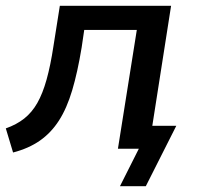

<svg xmlns="http://www.w3.org/2000/svg" viewBox="-23 -512 679 661"><path d="M390 129 455 0H389L403 -79H584L479 129ZM22 13 -3 -70Q34 -83 60.5 -104Q87 -125 105.5 -157.5Q124 -190 137.5 -238.5Q151 -287 161 -353L183 -492H566L489 0H383L448 -409H267L258 -348Q244 -263 225.5 -201Q207 -139 180 -97Q153 -55 114.5 -28Q76 -1 22 13Z"/></svg>

Font: Nunito Sans 10pt SemiBold
Style: Italic
Weight: 600
Italic angle: -9°
Designer: Vernon Adams
Foundry: Vernon Adams
Version: Version 3.101;gftools[0.9.27]